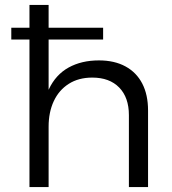

<svg xmlns="http://www.w3.org/2000/svg" viewBox="-20 -762 702 782"><path d="M26 -649H400V-601H26ZM505 -293Q505 -365 465.5 -405.5Q426 -446 356 -446Q300 -446 260 -420.5Q220 -395 199 -350Q178 -305 178 -246H151Q151 -339 179 -398.5Q207 -458 259.5 -487Q312 -516 383 -516Q446 -516 491 -491.5Q536 -467 559.5 -421.5Q583 -376 583 -312V0H505ZM100 -742H178V0H100Z"/></svg>

Font: Alexandria Light
Style: Regular
Weight: 300
Designer: Mohamed Gaber
Foundry: Kief Type Foundry
Version: Version 5.100